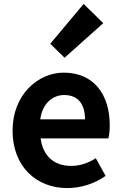

<svg xmlns="http://www.w3.org/2000/svg" viewBox="-20 -944 621 978"><path d="M309 -650 506 -826 406 -924 236 -721ZM322 14C394 14 462 -9 518 -48L468 -138C428 -113 389 -99 342 -99C258 -99 199 -147 187 -239H532C536 -252 539 -279 539 -306C539 -461 459 -574 305 -574C172 -574 44 -460 44 -279C44 -95 166 14 322 14ZM185 -336C196 -417 248 -460 307 -460C379 -460 413 -412 413 -336Z"/></svg>

Font: Spoqa Han Sans Neo Bold
Style: Bold
Weight: 700
Designer: [Spoqa Han Sans Neo] Dong-huui Kim  Younghwa Kang  Yujin Lee  [Noto Sans] Ryoko NISHIZUKA  (kana & ideographs); Paul D. 
Foundry: Spoqa (http://www.spoqa-han-sans.com)
Version: Version 1.000